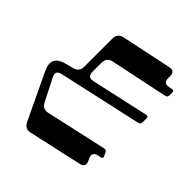

<svg xmlns="http://www.w3.org/2000/svg" viewBox="-237 -676 1156 1156"><g transform="rotate(45 341.5 -98.0)"><path d="M634.8 -163.1C646 -165.5 651.4 -172.9 651.4 -184.1V-217.8C651.4 -229 646 -233.9 634.8 -231.4L266.1 -149.9C261.2 -148.9 256.3 -148.4 252.4 -148.4C232.9 -148.4 223.1 -160.6 223.1 -184.6V-262.7C223.1 -292 236.8 -309.6 266.1 -315.9L634.8 -393.1C646 -395.5 651.4 -402.3 651.4 -413.6V-437C651.4 -448.2 646 -453.1 634.8 -450.7L615.2 -446.8C610.4 -445.8 605.5 -445.3 601.6 -445.3C581.5 -445.3 572.3 -457 572.3 -481.4V-497.6C572.3 -522 562.5 -533.7 543 -533.7C538.6 -533.7 534.2 -533.2 529.3 -532.2L209.5 -464.8C180.2 -458.5 166.5 -440.9 166.5 -411.6V-171.9C166.5 -142.6 152.3 -126 123.5 -118.7L79.1 -107.4C9.3 -89.8 -12.2 -52.7 19 12.7L158.2 305.7C168.5 327.1 183.6 338.4 204.1 338.4C209 338.4 213.9 337.4 219.2 336.4L560.1 260.7C588.9 254.4 597.2 237.8 585 211.4L578.1 196.8C565.9 170.4 574.2 153.8 603 147.5L622.6 143.1C633.8 140.6 636.7 134.8 631.8 124L622.1 102.5C617.7 92.8 609.9 88.4 598.6 90.8L209.5 177.2C204.1 178.2 198.7 179.2 193.8 179.2C173.8 179.2 159.7 168 148.4 146.5L76.7 4.4C63.5 -21.5 72.8 -38.6 101.6 -44.9Z"/></g></svg>

Font: QTS-Omar 
Style: Regular
Weight: 400
Designer: Mohammed Abd El khaliq
Foundry: QafType Studio
Version: Version 1.001